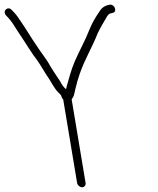

<svg xmlns="http://www.w3.org/2000/svg" viewBox="-80 -713 672 816"><path d="M283.8 65 224.5 -291C234.6 -303 234.6 -310.3 239.7 -332C245.6 -358.3 250.6 -375.2 259.3 -400.5C280.5 -461.8 312.1 -512.3 334.9 -571C346.2 -595.5 361.8 -620.5 374.9 -643C377.5 -647 383.6 -656 390.8 -656L397.4 -658C420.4 -660.9 408 -696.1 386.6 -693C365.4 -689.9 352 -679.3 343.3 -665C328 -643 311.1 -615.2 300.9 -589C282.5 -541.7 257.7 -498 237.7 -452C223.8 -419.8 213.3 -381.6 203.4 -346C202.8 -341.3 201.8 -337.3 200.4 -334C189.5 -343.4 183 -352.8 175.9 -367L165.2 -383C154.5 -399.1 144.5 -414.2 134.2 -431C116.8 -463.9 95.2 -487.8 75.6 -519L58.2 -545C48.9 -559.1 36.7 -579.6 27.1 -594L11.1 -618C-1.3 -636.6 -5.9 -644.4 -19.9 -660L-29.6 -670C-45.5 -689.2 -71.1 -667.5 -54.9 -648L-45.2 -638C-28.8 -620.6 -17.3 -599 -3.3 -578L12.7 -554C24.8 -535.8 33.7 -522.1 45.1 -504L62.4 -478C67.6 -470.7 72.3 -464.3 76.6 -459L89.9 -439C99.7 -424.3 106 -411.8 115.2 -398L126.6 -381C139.9 -361 151.4 -335.8 168.9 -319C174 -313.9 180.5 -309.5 181.9 -301C183.2 -297 185.5 -293.3 188.7 -290L247.8 65C249.4 74.2 259.6 83 268.8 83C278.1 83 285.4 74.2 283.8 65Z"/></svg>

Font: CiSf OpenHand
Style: OpObl
Weight: 400
Foundry: Cannot Into Space Fonts
Version: Version 0.7892